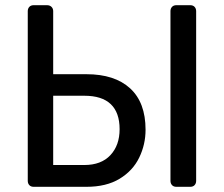

<svg xmlns="http://www.w3.org/2000/svg" viewBox="-20 -720 863 740"><path d="M110 0Q99 0 93 -6.5Q87 -13 87 -23V-677Q87 -687 93 -693.5Q99 -700 110 -700H161Q172 -700 178.5 -693.5Q185 -687 185 -677V-434H313Q422 -434 481.5 -379.5Q541 -325 541 -220Q541 -163 516.5 -112.5Q492 -62 441 -31Q390 0 313 0ZM185 -84H305Q370 -84 405.5 -122Q441 -160 441 -222Q441 -286 407 -318.5Q373 -351 305 -351H185ZM660 0Q649 0 643 -6.5Q637 -13 637 -23V-677Q637 -687 643 -693.5Q649 -700 660 -700H713Q724 -700 730 -693.5Q736 -687 736 -677V-23Q736 -13 730 -6.5Q724 0 713 0Z"/></svg>

Font: RubikRegular
Style: Regular
Weight: 400
Designer: Hubert and Fischer
Foundry: Hubert and Fischer
Version: Version 2.300;gftools[0.9.30]